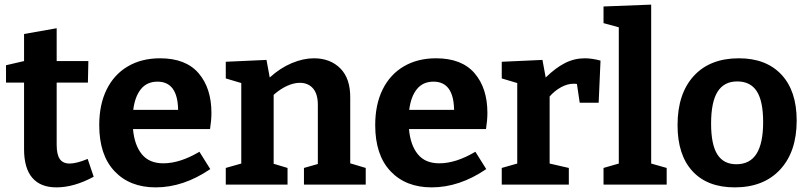

<svg xmlns="http://www.w3.org/2000/svg" viewBox="-20 -798 3495 830"><path d="M385 -34Q300 12 224 12Q155 12 119.5 -29.5Q84 -71 84 -153V-441H6V-516L84 -534V-651L225 -676V-534H362L360 -441H225V-172Q225 -130 238.5 -110.5Q252 -91 281 -91Q311 -91 359 -111Z M842 -142 889 -67Q773 12 653 12Q541 12 475 -58Q409 -128 409 -257Q409 -346 441 -411Q473 -476 532.5 -511Q592 -546 672 -546Q783 -546 838.5 -481.5Q894 -417 894 -310Q894 -279 888 -240H555Q561 -171 593 -131.5Q625 -92 686 -92Q758 -92 842 -142ZM556 -323H750Q748 -445 661 -445Q615 -445 589 -412.5Q563 -380 556 -323Z M1494 -92 1561 -72V0H1294V-72L1354 -89V-345Q1354 -392 1333 -416Q1312 -440 1276 -440Q1250 -440 1220.5 -426.5Q1191 -413 1163 -388V-90L1223 -72V0H956V-72L1023 -91V-439L956 -459V-531L1132 -539L1146 -463Q1191 -504 1241 -525Q1291 -546 1337 -546Q1408 -546 1451.5 -502Q1495 -458 1494 -375Z M2035 -142 2082 -67Q1966 12 1846 12Q1734 12 1668 -58Q1602 -128 1602 -257Q1602 -346 1634 -411Q1666 -476 1725.5 -511Q1785 -546 1865 -546Q1976 -546 2031.5 -481.5Q2087 -417 2087 -310Q2087 -279 2081 -240H1748Q1754 -171 1786 -131.5Q1818 -92 1879 -92Q1951 -92 2035 -142ZM1749 -323H1943Q1941 -445 1854 -445Q1808 -445 1782 -412.5Q1756 -380 1749 -323Z M2576 -536 2568 -354H2486L2474 -435Q2470 -436 2459 -436Q2433 -436 2405.5 -421Q2378 -406 2356 -381V-91L2439 -72V0H2149V-72L2216 -91V-439L2149 -459V-531L2325 -539L2339 -463Q2382 -505 2422.5 -525.5Q2463 -546 2508 -546Q2539 -546 2576 -536Z M2795 -778V-91L2862 -72V0H2589V-72L2655 -91V-680L2589 -698V-770Z M3424 -277Q3424 -142 3352.5 -65Q3281 12 3156 12Q3038 12 2973.5 -58Q2909 -128 2909 -257Q2909 -393 2979 -469.5Q3049 -546 3174 -546Q3292 -546 3358 -475.5Q3424 -405 3424 -277ZM3054 -264Q3054 -173 3081 -130.5Q3108 -88 3163 -88Q3222 -88 3250.5 -133.5Q3279 -179 3279 -270Q3279 -361 3251.5 -403.5Q3224 -446 3167 -446Q3110 -446 3082 -401.5Q3054 -357 3054 -264Z"/></svg>

Font: Bitter Pro
Style: Bold
Weight: 700
Designer: Sol Matas, and Bitter project Authors
Foundry: Sol Matas
Version: Version 1.010